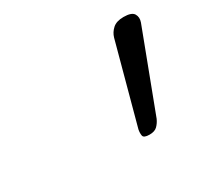

<svg xmlns="http://www.w3.org/2000/svg" viewBox="-78 -1179 539 511"><g transform="rotate(-30 191.5 -923.0)"><path d="M252 -770Q234 -770 232.5 -778.5Q231 -787 233 -797L299 -1041Q303 -1055 314.5 -1065.5Q326 -1076 348 -1076Q373 -1076 379.5 -1065Q386 -1054 381 -1040L289 -797Q284 -786 276 -778Q268 -770 252 -770Z"/></g></svg>

Font: Playwrite CU Light
Style: Regular
Weight: 300
Designer: Veronika Burian, José Scaglione
Foundry: TypeTogether
Version: Version 1.002